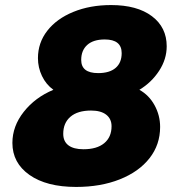

<svg xmlns="http://www.w3.org/2000/svg" viewBox="-20 -730 711 759"><path d="M639 -547Q639 -496 609 -450Q579 -404 531 -375Q569 -354 591 -314Q613 -274 613 -228Q613 -158 571 -104.5Q529 -51 453.5 -21Q378 9 281 9Q164 9 96.5 -38.5Q29 -86 29 -165Q29 -231 74 -288Q119 -345 191 -375Q162 -396 146 -429.5Q130 -463 130 -500Q130 -561 167 -608.5Q204 -656 270 -683Q336 -710 419 -710Q522 -710 580.5 -666Q639 -622 639 -547ZM301 -493Q301 -441 368 -441Q413 -441 437 -461.5Q461 -482 461 -520Q461 -574 394 -574Q349 -574 325 -552.5Q301 -531 301 -493ZM230 -201Q230 -171 250.5 -155.5Q271 -140 310 -140Q363 -140 392 -164Q421 -188 421 -231Q421 -260 400 -276.5Q379 -293 340 -293Q287 -293 258.5 -268.5Q230 -244 230 -201Z"/></svg>

Font: Gontserrat ExtraBold
Style: Italic
Weight: 800
Italic angle: -11.3°
Designer: Julieta Ulanovsky
Foundry: Julieta Ulanovsky
Version: Version 6.001